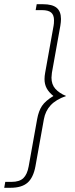

<svg xmlns="http://www.w3.org/2000/svg" viewBox="-26 -778 357 910"><path d="M-1 84H29Q66 84 84.5 66.5Q103 49 110 10L150 -213Q157 -252 173 -276Q189 -300 227 -323Q205 -341 195 -360Q185 -379 185 -403Q185 -417 188 -433L228 -656Q230 -666 230 -682Q230 -707 216.5 -718.5Q203 -730 173 -730H143L148 -758H178Q222 -758 242.5 -741Q263 -724 263 -688Q263 -674 260 -656L220 -433Q218 -417 218 -410Q218 -378 236 -357.5Q254 -337 287 -323Q239 -306 214 -279Q189 -252 182 -213L142 10Q132 64 104.5 88Q77 112 24 112H-6Z"/></svg>

Font: KoHo ExtraLight
Style: Italic
Weight: 275
Italic angle: -10°
Version: Version 1.000; ttfautohint (v1.6)